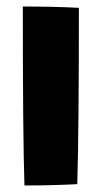

<svg xmlns="http://www.w3.org/2000/svg" viewBox="-20 -567 312 589"><path d="M50 -547Q146 -547 222 -543Q222 -157 217 -2Q136 2 55 2Q50 -145 50 -547Z"/></svg>

Font: Otomanopee One
Style: Regular
Weight: 400
Designer: Das Ende der Wildnis
Foundry: Gutenberg Labo
Version: Version 3.005